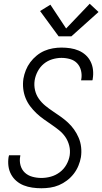

<svg xmlns="http://www.w3.org/2000/svg" viewBox="-20 -997 546 1025"><path d="M201 8Q176 8 152 4.5Q128 1 106.5 -7.5Q85 -16 67.5 -31Q50 -46 39 -66.5Q28 -87 25 -111Q22 -135 26 -160Q27 -162 27.5 -164Q28 -166 28 -168H89Q88 -167 88 -165.5Q88 -164 88 -163Q83 -138 89.5 -114.5Q96 -91 112.5 -75.5Q129 -60 152.5 -53.5Q176 -47 201 -47Q226 -47 251.5 -54Q277 -61 299 -77.5Q321 -94 334.5 -118Q348 -142 352 -167Q356 -194 349.5 -219.5Q343 -245 329 -265.5Q315 -286 295 -302Q275 -318 254.5 -332Q234 -346 213.5 -360.5Q193 -375 174.5 -392.5Q156 -410 141 -430Q126 -450 116.5 -473.5Q107 -497 104 -523.5Q101 -550 105 -577Q109 -600 118 -622.5Q127 -645 141.5 -664.5Q156 -684 175.5 -700Q195 -716 217 -725.5Q239 -735 262.5 -739Q286 -743 308 -743Q332 -743 355.5 -739.5Q379 -736 400 -727Q421 -718 437.5 -703Q454 -688 464 -667.5Q474 -647 476.5 -623.5Q479 -600 475 -576Q475 -574 474.5 -572Q474 -570 473 -568H413Q413 -569 413 -570.5Q413 -572 414 -574Q418 -597 412.5 -620Q407 -643 392 -659Q377 -675 354.5 -681.5Q332 -688 308 -688Q284 -688 259 -680.5Q234 -673 214 -656.5Q194 -640 181.5 -616.5Q169 -593 165 -568Q161 -541 167 -515.5Q173 -490 187.5 -469.5Q202 -449 221.5 -433Q241 -417 262 -403Q283 -389 303.5 -374.5Q324 -360 342.5 -343Q361 -326 375.5 -305.5Q390 -285 400 -261.5Q410 -238 413 -211.5Q416 -185 412 -158Q408 -135 398.5 -112Q389 -89 373.5 -69Q358 -49 337.5 -33.5Q317 -18 294.5 -8.5Q272 1 248 4.5Q224 8 201 8ZM293 -803 194 -938 249 -972 333 -845 459 -977 506 -933 361 -803Z"/></svg>

Font: Iosevka SS04 Light
Style: Italic
Weight: 300
Italic angle: -9°
Monospace: yes
Designer: Belleve Invis
Foundry: Belleve Invis
Version: Version 19.0.0; ttfautohint (v1.8.4)